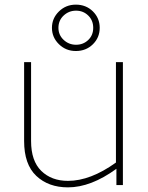

<svg xmlns="http://www.w3.org/2000/svg" viewBox="-20 -798 639 828"><path d="M510 0H482V-70Q372 10 273 10Q189 10 136.5 -39.5Q84 -89 84 -190V-530H114V-190Q114 -104 158 -61Q202 -18 273 -18Q370 -18 480 -97V-530H510ZM307 -578Q264 -578 234 -607.5Q204 -637 204 -678Q204 -719 234 -748.5Q264 -778 307 -778Q351 -778 380.5 -749Q410 -720 410 -678Q410 -636 380.5 -607Q351 -578 307 -578ZM232 -678Q232 -647 254.5 -626Q277 -605 308 -605Q339 -605 360.5 -625.5Q382 -646 382 -678Q382 -710 360.5 -731Q339 -752 308 -752Q277 -752 254.5 -731Q232 -710 232 -678Z"/></svg>

Font: Roundo ExtraLight
Style: Regular
Weight: 250
Designer: Namrata Goyal (Gurmukhi), Shiva Nallaperumal (Latin)
Foundry: Indian Type Foundry
Version: Version 1.000;PS 1.0;hotconv 1.0.88;makeotf.lib2.5.647800